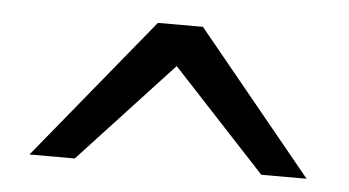

<svg xmlns="http://www.w3.org/2000/svg" viewBox="-32 -776 667 367"><g transform="rotate(5 301.0 -593.0)"><path d="M35.2 -457H122.1L300.8 -649.9L480 -457H566.9L344.2 -729H257.8Z"/></g></svg>

Font: Hack
Style: Regular
Weight: 400
Monospace: yes
Designer: Christopher Simpkins
Foundry: Christopher Simpkins
Version: Version 2.010